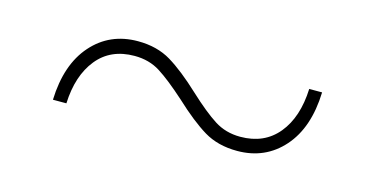

<svg xmlns="http://www.w3.org/2000/svg" viewBox="-33 -566 689 353"><g transform="rotate(15 311.5 -389.0)"><path d="M301.1 -380Q268.9 -408.9 247.8 -422.2Q226.7 -435.6 198.9 -435.6Q153.3 -435.6 127.8 -403.9Q102.2 -372.2 100 -318.9H74.4Q76.7 -386.7 110.6 -425Q144.4 -463.3 197.8 -463.3Q234.4 -463.3 261.1 -447.2Q287.8 -431.1 322.2 -398.9Q353.3 -370 375 -356.1Q396.7 -342.2 424.4 -342.2Q470 -342.2 496.1 -373.9Q522.2 -405.6 524.4 -460H548.9Q546.7 -392.2 512.8 -353.9Q478.9 -315.6 425.6 -315.6Q388.9 -315.6 362.2 -331.7Q335.6 -347.8 301.1 -380Z"/></g></svg>

Font: Paperlogy 1 Thin
Style: Regular
Weight: 250
Designer: redesigned by Lee Juim, glyphs from Gmarket Sans & Montserrat
Foundry: PT&
Version: Version 1.001